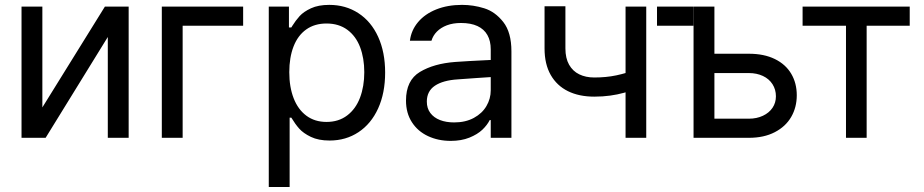

<svg xmlns="http://www.w3.org/2000/svg" viewBox="-20 -557 3733 776"><path d="M404 -530.4H500V0H415.7V-407.5L164.4 0H67V-530.4H151.2V-122.9Z M962.7 -453H718.2V0H634V-530.4H962.7Z M1066.3 -530.4H1147.8V-446.1H1157.5Q1158.5 -447.2 1159.2 -448.7Q1159.9 -450.3 1160.9 -451.7Q1175.1 -474.4 1191.1 -492.1Q1207.2 -509.7 1236.9 -523.5Q1266.6 -537.3 1310.8 -537.3Q1377.1 -537.3 1428.5 -503.8Q1480 -470.3 1508.3 -408.3Q1536.6 -346.3 1536.6 -263.8Q1536.6 -180.9 1508.3 -118.8Q1480 -56.6 1428.9 -22.8Q1377.8 11 1312.2 11Q1266.9 11 1236.4 -3.8Q1205.8 -18.6 1189.4 -37.1Q1173 -55.6 1158.8 -79.4Q1158.5 -80.1 1158.1 -80.5Q1157.8 -80.8 1157.5 -81.5H1150.6V198.9H1066.3ZM1299.7 -64.2Q1348.8 -64.2 1383.3 -90.5Q1417.8 -116.7 1435.1 -162.3Q1452.3 -207.9 1452.3 -265.2Q1452.3 -321.8 1435.4 -366.4Q1418.5 -410.9 1384 -436.5Q1349.4 -462 1299.7 -462Q1251.4 -462 1217.5 -437.8Q1183.7 -413.7 1166.4 -369.1Q1149.2 -324.6 1149.2 -265.2Q1149.2 -205.5 1166.8 -160Q1184.4 -114.6 1218.2 -89.4Q1252.1 -64.2 1299.7 -64.2Z M1830.1 -236.2Q1770.4 -232.4 1737.7 -210.5Q1705.1 -188.5 1705.1 -146.4Q1705.1 -119.1 1719.3 -100.3Q1733.4 -81.5 1758.3 -71.8Q1783.1 -62.2 1815.6 -62.2Q1861.5 -62.2 1895.2 -80.5Q1928.9 -98.8 1946.1 -128.5Q1963.4 -158.1 1963.4 -192V-357.7Q1963.4 -391.6 1949.9 -415.4Q1936.5 -439.2 1909.7 -451.7Q1882.9 -464.1 1843.2 -464.1Q1810.8 -464.1 1786.3 -454.8Q1761.7 -445.4 1745.9 -429.4Q1730 -413.3 1723.8 -392.3H1636.7Q1641.9 -434.7 1669.7 -467.7Q1697.5 -500.7 1743.4 -519Q1789.4 -537.3 1847.4 -537.3Q1893 -537.3 1937.2 -523.5Q1981.4 -509.7 2014.2 -467.9Q2047 -426.1 2047 -349.4V0H1963.4V-71.8H1959.3Q1949.2 -51.5 1929.4 -32.6Q1909.5 -13.8 1877.1 -0.7Q1844.6 12.4 1801.8 12.4Q1751 12.4 1709.8 -6.9Q1668.5 -26.2 1644.7 -63.2Q1620.9 -100.1 1620.9 -150.6Q1620.9 -232.4 1677.1 -266.2Q1733.4 -300.1 1819.8 -306.6Q1845 -308.4 1877.6 -310.3Q1910.2 -312.2 1939.9 -313.5Q1960.6 -314.9 1968.9 -314.9L1970.3 -245.9Q1950.3 -244.8 1906.9 -241.7Q1863.6 -238.6 1830.1 -236.2Z M2591.9 0H2508.3V-530.4H2591.9ZM2381.9 -166.4Q2320.4 -166.4 2275.6 -188.5Q2230.7 -210.6 2205.8 -254.1Q2180.9 -297.7 2180.9 -361.2V-531.8H2265.2V-361.2Q2265.2 -321.8 2280 -295.6Q2294.9 -269.3 2321.1 -256.6Q2347.4 -243.8 2381.9 -243.8Q2429.9 -243.8 2470.8 -252.4Q2511.7 -261 2558.7 -278.3V-201Q2529 -189.6 2502.4 -182.1Q2475.8 -174.7 2446 -170.6Q2416.1 -166.4 2381.9 -166.4Z M2782.5 -453H2635.4V-530.4H2782.5ZM3200.3 -172Q3200.3 -123.3 3177.8 -84.4Q3155.4 -45.6 3111.5 -22.8Q3067.7 0 3006.9 0H2783.1V-530.4H2867.4V-77.3H3006.9Q3038.3 -77.3 3063.4 -89.1Q3088.4 -100.8 3102.2 -121.2Q3116 -141.6 3116 -167.8Q3116 -195.1 3102.2 -216.7Q3088.4 -238.3 3063.4 -250Q3038.3 -261.7 3006.9 -261.7H2854.3V-339.8H3006.9Q3068 -339.8 3111.7 -318.4Q3155.4 -297 3177.8 -259Q3200.3 -221 3200.3 -172Z M3223.8 -530.4H3656.8V-453H3482.7V0H3399.2V-453H3223.8Z"/></svg>

Font: Pretendard Variable
Style: Regular
Weight: 400
Designer: Base glyphs from Inter by Rasmus Andersson; Hangul glyphs from Noto Sans CJK(Source Han Sans) by Jang Soo-young and Kang
Foundry: Kil Hyung-jin
Version: Version 1.100;FEAKit 1.0